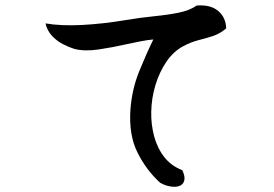

<svg xmlns="http://www.w3.org/2000/svg" viewBox="-20 -684 1040 730"><path d="M840 -576Q815 -555 788 -546.5Q761 -538 733.5 -531Q706 -524 676 -508Q639 -488 612.5 -449Q586 -410 571 -360.5Q556 -311 555 -259Q554 -211 566 -166Q578 -121 604.5 -87Q631 -53 673 -37Q682 -18 681.5 -5Q681 8 673 16Q661 28 636.5 26Q612 24 589 11Q537 -36 503 -103.5Q469 -171 476 -269Q482 -346 509.5 -413.5Q537 -481 563 -534Q541 -532 515 -527Q489 -522 462 -516Q409 -504 355.5 -496Q302 -488 263 -498Q243 -504 219.5 -516Q196 -528 177.5 -548Q159 -568 153 -595Q212 -585 291 -589Q370 -593 460 -608Q513 -617 564 -622Q615 -627 658 -635.5Q701 -644 728 -663Q781 -667 810 -642Q839 -617 840 -576Z"/></svg>

Font: Yuji Syuku
Style: Regular
Weight: 400
Designer: Kataoka Yuji
Foundry: Kinuta Font Factory
Version: Version 3.002